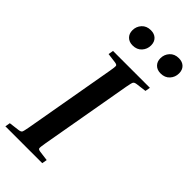

<svg xmlns="http://www.w3.org/2000/svg" viewBox="-282 -954 1009 1009"><g transform="rotate(45 222.5 -449.0)"><path d="M113 -652 118 -680H392L387 -652L331 -645Q315 -643 310.5 -636.5Q306 -630 300 -596L210 -84Q204 -50 206 -43.5Q208 -37 223 -35L277 -28L272 0H-2L3 -28L59 -35Q76 -37 80 -43.5Q84 -50 90 -84L180 -596Q186 -630 184 -636.5Q182 -643 167 -645ZM170 -773Q144 -773 128.5 -788.5Q113 -804 113 -829Q113 -857 131.5 -877.5Q150 -898 182 -898Q208 -898 223.5 -883Q239 -868 239 -842Q239 -814 220.5 -793.5Q202 -773 170 -773ZM378 -773Q352 -773 336.5 -788.5Q321 -804 321 -829Q321 -857 339.5 -877.5Q358 -898 390 -898Q416 -898 431.5 -883Q447 -868 447 -842Q447 -814 428.5 -793.5Q410 -773 378 -773Z"/></g></svg>

Font: Inria Serif
Style: Bold Italic
Weight: 700
Italic angle: -10°
Designer: Black Foundry Team
Foundry: Black Foundry
Version: Version 1.000; ttfautohint (v1.8.3)